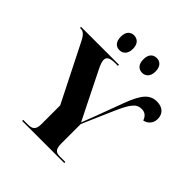

<svg xmlns="http://www.w3.org/2000/svg" viewBox="-239 -1095 1267 1267"><g transform="rotate(45 395.0 -461.0)"><path d="M502 -784C529 -784 558 -803 558 -853C558 -904 529 -922 502 -922C471 -922 444 -904 444 -853C444 -803 471 -784 502 -784ZM289 -784C318 -784 347 -803 347 -853C347 -904 318 -922 289 -922C260 -922 233 -904 233 -853C233 -803 260 -784 289 -784ZM166 0H559V-10H510C479 -10 454 -17 454 -74V-259L544 -466C594 -581 619 -614 669 -614C702 -614 720 -594 729 -567C760 -573 790 -598 790 -642C790 -690 758 -720 706 -720C641 -720 603 -680 558 -560L491 -380C479 -348 461 -300 448 -268C415 -335 404 -357 378 -408L284 -597C269 -627 261 -649 261 -665C261 -694 285 -704 335 -704H356V-714H2V-704H9C32 -704 49 -690 69 -651L271 -250V-74C271 -18 245 -10 207 -10H166Z"/></g></svg>

Font: Noto Serif Display ExtraBold
Style: Regular
Weight: 800
Designer: Monotype Design Team
Foundry: Monotype Imaging Inc.
Version: Version 2.009